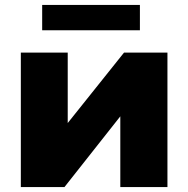

<svg xmlns="http://www.w3.org/2000/svg" viewBox="-20 -754 759 774"><path d="M64 -542H253V-258L480 -542H655V0H465V-285L240 0H64ZM150 -734H544V-632H150Z"/></svg>

Font: CMG Sans ExtraBold
Style: Regular
Weight: 800
Designer: Julieta Ulanovsky
Foundry: Julieta Ulanovsky
Version: Version 7.200